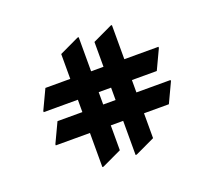

<svg xmlns="http://www.w3.org/2000/svg" viewBox="-95 -754 857 769"><g transform="rotate(-20 334.0 -369.5)"><path d="M223.6 -108.4H218.8V-253.9H73.2V-258.8L112.8 -342.8H218.8V-395.5H73.2V-400.4L112.8 -484.4H218.8V-590.3L302.7 -629.9H307.6V-484.4H360.4V-590.3L444.3 -629.9H449.2V-484.4H594.7V-479.5L555.2 -395.5H449.2V-342.8H594.7V-337.9L555.2 -253.9H449.2V-147.9L365.2 -108.4H360.4V-253.9H307.6V-147.9ZM307.6 -342.8H360.4V-395.5H307.6Z"/></g></svg>

Font: Nova Oval
Style: Book
Weight: 400
Version: Version 2.000